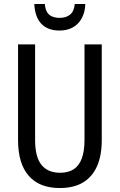

<svg xmlns="http://www.w3.org/2000/svg" viewBox="-20 -938 604 968"><path d="M493 -232Q493 -153 469 -99.5Q445 -46 398.5 -18Q352 10 281 10Q179 10 125 -51.5Q71 -113 71 -232V-714H157V-231Q157 -147 189 -107Q221 -67 283 -67Q325 -67 352 -85Q379 -103 392.5 -139.5Q406 -176 406 -232V-714H493ZM410 -918Q409 -877 392.5 -846.5Q376 -816 347.5 -800Q319 -784 280 -784Q221 -784 188.5 -818Q156 -852 153 -918H206Q208 -893 217 -877.5Q226 -862 242.5 -855Q259 -848 281 -848Q313 -848 333 -864Q353 -880 357 -918Z"/></svg>

Font: Noto Sans Display Condensed
Style: Regular
Weight: 400
Width: 3
Designer: Monotype Design Team
Foundry: Monotype Imaging Inc.
Version: Version 2.003